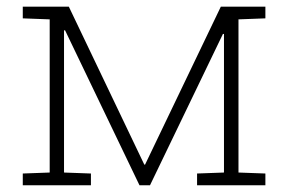

<svg xmlns="http://www.w3.org/2000/svg" viewBox="-20 -548 867 568"><path d="M47.4 0V-34.7L127 -37.6V-490.7L47.4 -493.7V-528.3H127H183.6L406.2 -62.5L408.7 -60.1L633.3 -528.3H685.5H765.1V-493.7L685.5 -490.7V-37.6L765.1 -34.7V0H563V-34.7L642.6 -37.6V-447.3L639.6 -447.8L423.8 0H392.6L172.4 -458.5L169.4 -458V-37.6L249 -34.7V0Z"/></svg>

Font: Roboto Slab ExtraLight
Style: Regular
Weight: 250
Designer: Google
Version: Version 2.000; ttfautohint (v1.8.1.43-b0c9)